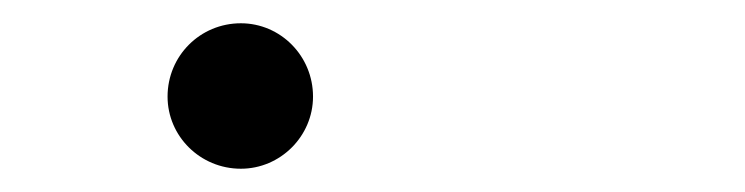

<svg xmlns="http://www.w3.org/2000/svg" viewBox="-20 -385 640 165"><path d="M187 -240C221 -240 249 -268 249 -302C249 -337 221 -365 187 -365C152 -365 124 -337 124 -302C124 -268 152 -240 187 -240Z"/></svg>

Font: LilGrotesk
Style: Regular
Weight: 400
Designer: Bastien Sozeau
Foundry: NBR — Bastien Sozeau
Version: Version 2.001